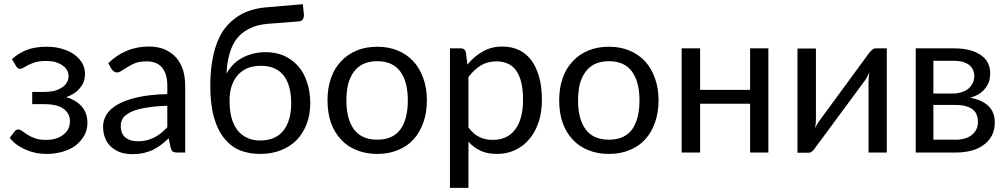

<svg xmlns="http://www.w3.org/2000/svg" viewBox="-20 -742 4900 934"><path d="M38.1 -454.1Q67.4 -481.4 107.4 -498Q148.4 -514.6 206.1 -514.6Q252 -514.6 287.1 -502.9Q322.3 -492.2 345.7 -473.6Q369.1 -455.1 381.8 -431.6Q393.6 -407.2 393.6 -381.8Q393.6 -367.2 389.6 -350.6Q384.8 -334 373 -319.3Q362.3 -303.7 344.7 -291Q327.1 -278.3 301.8 -269.5Q349.6 -255.9 377.9 -223.6Q405.3 -191.4 405.3 -144.5Q405.3 -110.4 389.6 -82Q373 -53.7 346.7 -33.2Q319.3 -13.7 284.2 -3.9Q248 6.8 209 6.8Q184.6 6.8 159.2 2.9Q133.8 -2 110.4 -11.7Q85.9 -21.5 64.5 -36.1Q43.9 -50.8 27.3 -71.3Q35.2 -82 51.8 -103.5Q57.6 -112.3 69.3 -112.3Q78.1 -112.3 87.9 -104.5Q98.6 -96.7 113.3 -86.9Q128.9 -77.1 150.4 -69.3Q171.9 -61.5 203.1 -61.5Q231.4 -61.5 252.9 -68.4Q274.4 -75.2 289.1 -87.9Q304.7 -99.6 312.5 -116.2Q320.3 -132.8 320.3 -152.3Q320.3 -189.5 289.1 -212.9Q257.8 -235.4 194.3 -235.4Q175.8 -235.4 136.7 -235.4Q136.7 -250 136.7 -294.9Q151.4 -294.9 194.3 -294.9Q221.7 -294.9 244.1 -299.8Q265.6 -305.7 281.2 -316.4Q296.9 -326.2 304.7 -339.8Q313.5 -354.5 313.5 -371.1Q313.5 -385.7 306.6 -399.4Q299.8 -413.1 285.2 -422.9Q272.5 -432.6 252 -439.5Q231.4 -445.3 203.1 -445.3Q173.8 -445.3 152.3 -439.5Q131.8 -432.6 117.2 -425.8Q103.5 -418.9 94.7 -413.1Q85.9 -407.2 79.1 -407.2Q72.3 -407.2 68.4 -409.2Q64.5 -412.1 58.6 -419.9Q51.8 -431.6 38.1 -454.1Z M793.9 -227.5Q732.4 -225.6 689.5 -217.8Q646.5 -210.9 619.1 -198.2Q591.8 -185.5 579.1 -168.9Q567.4 -151.4 567.4 -130.9Q567.4 -110.4 573.2 -95.7Q580.1 -81.1 590.8 -72.3Q602.5 -63.5 618.2 -58.6Q632.8 -54.7 650.4 -54.7Q673.8 -54.7 693.4 -59.6Q712.9 -64.5 730.5 -73.2Q748 -82 763.7 -94.7Q779.3 -107.4 793.9 -123Q793.9 -158.2 793.9 -227.5ZM506.8 -434.6Q548.8 -475.6 597.7 -495.1Q645.5 -515.6 705.1 -515.6Q747.1 -515.6 780.3 -502Q813.5 -487.3 835.9 -462.9Q858.4 -437.5 870.1 -402.3Q880.9 -366.2 880.9 -324.2Q880.9 -215.8 880.9 0Q871.1 0 841.8 0Q829.1 0 821.3 -3.9Q814.5 -8.8 810.5 -21.5Q807.6 -37.1 800.8 -69.3Q780.3 -50.8 761.7 -36.1Q743.2 -22.5 721.7 -11.7Q701.2 -2.9 676.8 2.9Q653.3 7.8 624 7.8Q594.7 7.8 568.4 0Q543 -8.8 523.4 -25.4Q503.9 -41 493.2 -66.4Q481.4 -91.8 481.4 -127Q481.4 -156.2 498 -184.6Q514.6 -211.9 551.8 -233.4Q588.9 -254.9 648.4 -268.6Q708 -282.2 793.9 -284.2Q793.9 -297.9 793.9 -324.2Q793.9 -382.8 768.6 -413.1Q743.2 -443.4 694.3 -443.4Q661.1 -443.4 638.7 -435.5Q617.2 -426.8 600.6 -416Q584 -406.2 572.3 -398.4Q560.5 -389.6 548.8 -389.6Q540 -389.6 534.2 -394.5Q527.3 -399.4 522.5 -406.2Q517.6 -416 506.8 -434.6Z M1245.1 -58.6Q1320.3 -58.6 1358.4 -106.4Q1396.5 -154.3 1396.5 -240.2Q1396.5 -326.2 1360.4 -374Q1323.2 -421.9 1250 -421.9Q1213.9 -421.9 1185.5 -411.1Q1157.2 -399.4 1137.7 -377.9Q1118.2 -356.4 1107.4 -325.2Q1096.7 -293.9 1096.7 -252.9Q1096.7 -207 1105.5 -171.9Q1115.2 -135.7 1133.8 -110.4Q1152.3 -85.9 1180.7 -72.3Q1208 -58.6 1245.1 -58.6ZM1280.3 -626Q1228.5 -621.1 1192.4 -602.5Q1156.2 -585 1131.8 -553.7Q1108.4 -523.4 1096.7 -480.5Q1084 -437.5 1082 -383.8Q1094.7 -407.2 1113.3 -426.8Q1131.8 -446.3 1157.2 -460Q1181.6 -473.6 1210 -480.5Q1239.3 -488.3 1271.5 -488.3Q1322.3 -488.3 1362.3 -470.7Q1402.3 -452.1 1430.7 -419.9Q1459 -387.7 1473.6 -341.8Q1489.3 -295.9 1489.3 -240.2Q1489.3 -183.6 1471.7 -138.7Q1454.1 -92.8 1421.9 -59.6Q1390.6 -28.3 1345.7 -10.7Q1300.8 6.8 1245.1 6.8Q1194.3 6.8 1149.4 -9.8Q1105.5 -27.3 1073.2 -66.4Q1040 -105.5 1021.5 -168.9Q1002.9 -232.4 1002.9 -326.2Q1002.9 -406.2 1017.6 -472.7Q1032.2 -540 1063.5 -589.8Q1096.7 -638.7 1147.5 -668.9Q1199.2 -699.2 1272.5 -706.1Q1333 -710.9 1453.1 -721.7Q1454.1 -710 1458 -675.8Q1460 -660.2 1454.1 -649.4Q1448.2 -638.7 1432.6 -637.7Q1381.8 -633.8 1280.3 -626Z M1815.4 -514.6Q1871.1 -514.6 1915 -496.1Q1960 -477.5 1991.2 -443.4Q2022.5 -409.2 2039.1 -361.3Q2056.6 -313.5 2056.6 -253.9Q2056.6 -193.4 2039.1 -145.5Q2022.5 -97.7 1991.2 -63.5Q1960 -29.3 1915 -11.7Q1871.1 6.8 1815.4 6.8Q1758.8 6.8 1714.8 -11.7Q1669.9 -29.3 1638.7 -63.5Q1606.4 -97.7 1589.8 -145.5Q1573.2 -193.4 1573.2 -253.9Q1573.2 -313.5 1589.8 -361.3Q1606.4 -409.2 1638.7 -443.4Q1669.9 -477.5 1714.8 -496.1Q1758.8 -514.6 1815.4 -514.6ZM1815.4 -62.5Q1890.6 -62.5 1927.7 -112.3Q1963.9 -163.1 1963.9 -252.9Q1963.9 -343.8 1927.7 -393.6Q1890.6 -444.3 1815.4 -444.3Q1777.3 -444.3 1749 -431.6Q1720.7 -418.9 1702.1 -393.6Q1683.6 -369.1 1673.8 -334Q1665 -297.9 1665 -252.9Q1665 -163.1 1702.1 -112.3Q1739.3 -62.5 1815.4 -62.5Z M2258.8 -122.1Q2283.2 -88.9 2312.5 -75.2Q2340.8 -61.5 2377 -61.5Q2448.2 -61.5 2486.3 -112.3Q2524.4 -163.1 2524.4 -256.8Q2524.4 -305.7 2515.6 -341.8Q2506.8 -377 2490.2 -399.4Q2473.6 -422.9 2449.2 -432.6Q2425.8 -443.4 2395.5 -443.4Q2351.6 -443.4 2319.3 -423.8Q2286.1 -403.3 2258.8 -367.2Q2258.8 -285.2 2258.8 -122.1ZM2253.9 -427.7Q2286.1 -467.8 2328.1 -491.2Q2370.1 -515.6 2423.8 -515.6Q2467.8 -515.6 2503.9 -499Q2539.1 -482.4 2564.5 -449.2Q2588.9 -416 2602.5 -368.2Q2616.2 -319.3 2616.2 -256.8Q2616.2 -200.2 2601.6 -152.3Q2585.9 -103.5 2557.6 -68.4Q2529.3 -33.2 2489.3 -13.7Q2448.2 6.8 2397.5 6.8Q2350.6 6.8 2317.4 -8.8Q2284.2 -24.4 2258.8 -52.7Q2258.8 22.5 2258.8 171.9Q2236.3 171.9 2168.9 171.9Q2168.9 43.9 2168.9 -336.9Q2168.9 -378.9 2168.9 -506.8Q2182.6 -506.8 2222.7 -506.8Q2241.2 -506.8 2246.1 -488.3Q2249 -467.8 2253.9 -427.7Z M2942.4 -514.6Q2998 -514.6 3042 -496.1Q3086.9 -477.5 3118.2 -443.4Q3149.4 -409.2 3166 -361.3Q3183.6 -313.5 3183.6 -253.9Q3183.6 -193.4 3166 -145.5Q3149.4 -97.7 3118.2 -63.5Q3086.9 -29.3 3042 -11.7Q2998 6.8 2942.4 6.8Q2885.7 6.8 2841.8 -11.7Q2796.9 -29.3 2765.6 -63.5Q2733.4 -97.7 2716.8 -145.5Q2700.2 -193.4 2700.2 -253.9Q2700.2 -313.5 2716.8 -361.3Q2733.4 -409.2 2765.6 -443.4Q2796.9 -477.5 2841.8 -496.1Q2885.7 -514.6 2942.4 -514.6ZM2942.4 -62.5Q3017.6 -62.5 3054.7 -112.3Q3090.8 -163.1 3090.8 -252.9Q3090.8 -343.8 3054.7 -393.6Q3017.6 -444.3 2942.4 -444.3Q2904.3 -444.3 2876 -431.6Q2847.7 -418.9 2829.1 -393.6Q2810.5 -369.1 2800.8 -334Q2792 -297.9 2792 -252.9Q2792 -163.1 2829.1 -112.3Q2866.2 -62.5 2942.4 -62.5Z M3717.8 -506.8Q3717.8 -379.9 3717.8 0Q3695.3 0 3628.9 0Q3628.9 -59.6 3628.9 -237.3Q3567.4 -237.3 3385.7 -237.3Q3385.7 -177.7 3385.7 0Q3363.3 0 3295.9 0Q3295.9 -79.1 3295.9 -316.4Q3295.9 -364.3 3295.9 -506.8Q3318.4 -506.8 3385.7 -506.8Q3385.7 -456.1 3385.7 -304.7Q3446.3 -304.7 3628.9 -304.7Q3628.9 -355.5 3628.9 -506.8Q3651.4 -506.8 3717.8 -506.8Z M4293.9 -506.8Q4293.9 -379.9 4293.9 0Q4271.5 0 4205.1 0Q4205.1 -85.9 4205.1 -343.8Q4205.1 -353.5 4206.1 -365.2Q4207 -377 4209 -388.7Q4204.1 -378.9 4199.2 -370.1Q4195.3 -361.3 4190.4 -354.5Q4108.4 -244.1 3945.3 -22.5Q3940.4 -13.7 3931.6 -6.8Q3923.8 1 3913.1 1Q3895.5 1 3859.4 1Q3859.4 -79.1 3859.4 -316.4Q3859.4 -363.3 3859.4 -505.9Q3881.8 -505.9 3949.2 -505.9Q3949.2 -419.9 3949.2 -162.1Q3949.2 -152.3 3948.2 -141.6Q3947.3 -129.9 3945.3 -118.2Q3950.2 -127.9 3954.1 -136.7Q3959 -144.5 3963.9 -151.4Q4044.9 -262.7 4208 -484.4Q4213.9 -492.2 4221.7 -499Q4230.5 -506.8 4240.2 -506.8Q4258.8 -506.8 4293.9 -506.8Z M4628.9 -62.5Q4679.7 -62.5 4708 -85.9Q4737.3 -109.4 4737.3 -149.4Q4737.3 -168 4731.4 -182.6Q4726.6 -197.3 4713.9 -208Q4701.2 -218.8 4680.7 -224.6Q4660.2 -231.4 4629.9 -231.4Q4592.8 -231.4 4520.5 -231.4Q4520.5 -188.5 4520.5 -62.5Q4547.9 -62.5 4628.9 -62.5ZM4520.5 -446.3Q4520.5 -407.2 4520.5 -287.1Q4544.9 -287.1 4618.2 -287.1Q4639.6 -287.1 4658.2 -293.9Q4677.7 -299.8 4690.4 -310.5Q4704.1 -322.3 4711.9 -337.9Q4719.7 -353.5 4719.7 -373Q4719.7 -386.7 4713.9 -400.4Q4709 -413.1 4697.3 -423.8Q4685.5 -433.6 4666 -440.4Q4646.5 -446.3 4618.2 -446.3Q4585 -446.3 4520.5 -446.3ZM4620.1 -506.8Q4667 -506.8 4701.2 -497.1Q4734.4 -487.3 4755.9 -470.7Q4777.3 -455.1 4787.1 -432.6Q4796.9 -411.1 4796.9 -385.7Q4796.9 -369.1 4793 -351.6Q4788.1 -334 4776.4 -317.4Q4765.6 -300.8 4746.1 -287.1Q4727.5 -274.4 4698.2 -266.6Q4755.9 -256.8 4788.1 -226.6Q4819.3 -196.3 4819.3 -146.5Q4819.3 -109.4 4804.7 -82Q4790 -54.7 4763.7 -36.1Q4738.3 -17.6 4704.1 -8.8Q4668.9 0 4629.9 0Q4564.5 0 4434.6 0Q4434.6 -79.1 4434.6 -316.4Q4434.6 -364.3 4434.6 -506.8Q4481.4 -506.8 4620.1 -506.8Z"/></svg>

Font: Lato
Style: Regular
Weight: 400
Designer: Lukasz Dziedzic with Adam Twardoch and Botio Nikoltchev
Version: Version 2.015; 2015-08-06; http://www.latofonts.com/